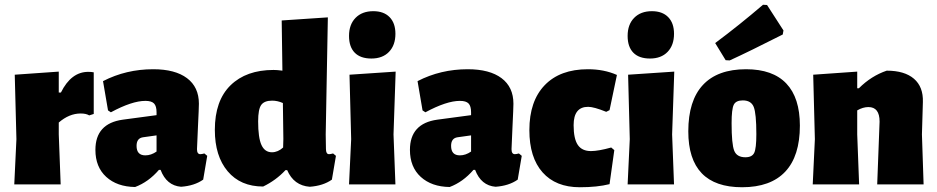

<svg xmlns="http://www.w3.org/2000/svg" viewBox="-20 -775 3940 807"><path d="M227 -474V-386H236Q279 -473 351 -473Q364 -473 374 -471V-296L355 -290Q342 -298 319 -298Q271 -298 227 -260V-210L235 0H40L49 -190L42 -461Z M624 -484Q716 -484 766 -446.5Q816 -409 816 -339Q816 -322 812 -241Q808 -160 808 -148Q808 -127 822 -127Q828 -127 839 -130L851 -120L834 -20Q797 6 741 10Q680 5 655 -61H648Q604 -10 548 11Q472 10 426.5 -31.5Q381 -73 381 -145Q381 -256 496 -272L638 -291V-303Q638 -329 627.5 -340Q617 -351 591 -351Q535 -351 446 -303L434 -311L413 -434Q510 -484 624 -484ZM638 -206 581 -198Q554 -194 554 -162Q554 -122 591 -122Q615 -122 638 -138Z M1358 -702 1349 -210 1350 -149Q1350 -127 1363 -127Q1369 -127 1380 -130L1392 -120L1375 -20Q1338 6 1282 10Q1215 5 1187 -60H1180Q1140 -17 1086 9Q991 9 937 -55Q883 -119 883 -229Q883 -352 949 -416.5Q1015 -481 1130 -481Q1145 -481 1167 -478L1164 -689ZM1124 -352Q1091 -352 1078 -334Q1065 -316 1065 -265Q1065 -196 1079 -165.5Q1093 -135 1123 -135Q1148 -135 1170 -155L1171 -191L1169 -342Q1146 -352 1124 -352Z M1549 -728Q1593 -728 1617.5 -703Q1642 -678 1642 -633Q1642 -585 1615 -557Q1588 -529 1541 -529Q1495 -529 1471 -553.5Q1447 -578 1447 -624Q1447 -672 1474.5 -700Q1502 -728 1549 -728ZM1447 0 1456 -190 1449 -461 1643 -474 1634 -210 1642 0Z M1946 -484Q2038 -484 2088 -446.5Q2138 -409 2138 -339Q2138 -322 2134 -241Q2130 -160 2130 -148Q2130 -127 2144 -127Q2150 -127 2161 -130L2173 -120L2156 -20Q2119 6 2063 10Q2002 5 1977 -61H1970Q1926 -10 1870 11Q1794 10 1748.5 -31.5Q1703 -73 1703 -145Q1703 -256 1818 -272L1960 -291V-303Q1960 -329 1949.5 -340Q1939 -351 1913 -351Q1857 -351 1768 -303L1756 -311L1735 -434Q1832 -484 1946 -484ZM1960 -206 1903 -198Q1876 -194 1876 -162Q1876 -122 1913 -122Q1937 -122 1960 -138Z M2451 -484Q2519 -484 2573 -460L2542 -312L2528 -305Q2476 -326 2452 -326Q2391 -326 2391 -249Q2391 -192 2408.5 -166Q2426 -140 2464 -140Q2495 -140 2549 -155L2562 -144L2542 -1Q2490 12 2417 12Q2316 12 2260.5 -50.5Q2205 -113 2205 -228Q2205 -350 2269.5 -417Q2334 -484 2451 -484Z M2720 -728Q2764 -728 2788.5 -703Q2813 -678 2813 -633Q2813 -585 2786 -557Q2759 -529 2712 -529Q2666 -529 2642 -553.5Q2618 -578 2618 -624Q2618 -672 2645.5 -700Q2673 -728 2720 -728ZM2618 0 2627 -190 2620 -461 2814 -474 2805 -210 2813 0Z M3187 -755 3204 -754 3273 -647 3270 -630Q3128 -558 3047 -521L3030 -522L2986 -594Q3088 -670 3187 -755ZM3116 -484Q3228 -484 3285 -424Q3342 -364 3342 -247Q3342 -119 3280.5 -53.5Q3219 12 3099 12Q2873 12 2873 -223Q2873 -352 2934.5 -418Q2996 -484 3116 -484ZM3102 -353Q3073 -353 3064 -334.5Q3055 -316 3055 -257Q3055 -169 3066 -141.5Q3077 -114 3113 -114Q3141 -114 3150 -132.5Q3159 -151 3159 -211Q3159 -298 3148 -325.5Q3137 -353 3102 -353Z M3583 -474V-404H3590Q3642 -456 3707 -478Q3782 -478 3821.5 -444Q3861 -410 3859 -346L3855 -210L3862 0H3667L3677 -264Q3677 -325 3630 -325Q3607 -325 3583 -311V-210L3591 0H3396L3405 -190L3398 -461Z"/></svg>

Font: Alegreya Sans SC Black
Style: Regular
Weight: 900
Designer: Juan Pablo del Peral
Foundry: Huerta Tipografica
Version: Version 2.007